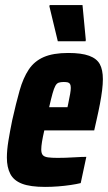

<svg xmlns="http://www.w3.org/2000/svg" viewBox="-20 -726 424 754"><path d="M157 8Q99 8 66.5 -4.5Q34 -17 20.5 -43Q7 -69 7 -107Q7 -136 13 -173Q19 -210 28 -254Q43 -321 57 -370.5Q71 -420 93 -453Q115 -486 152 -502Q189 -518 248 -518Q300 -518 330 -507Q360 -496 372 -474Q384 -452 384 -415Q384 -396 381 -371.5Q378 -347 372.5 -318Q367 -289 359 -254L350 -214H154Q148 -188 145 -169.5Q142 -151 142 -139Q142 -124 148 -117Q154 -110 168.5 -108Q183 -106 206 -106Q218 -106 237 -106.5Q256 -107 278.5 -108.5Q301 -110 319 -110L297 -7Q281 -3 257.5 0.5Q234 4 208 6Q182 8 157 8ZM173 -305H245L248 -319Q253 -343 255.5 -357.5Q258 -372 258 -381Q258 -391 255 -396Q252 -401 246 -402.5Q240 -404 230 -404Q219 -404 211 -401.5Q203 -399 197.5 -389Q192 -379 186.5 -359.5Q181 -340 173 -305ZM207 -564 174 -701 175 -706H304L317 -569L316 -564Z"/></svg>

Font: Saira Condensed ExtraBold
Style: Italic
Weight: 800
Width: 3
Italic angle: -12°
Designer: Hector Gatti with collaboration of the Omnibus-Type team
Foundry: Omnibus-Type
Version: Version 1.101